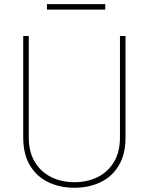

<svg xmlns="http://www.w3.org/2000/svg" viewBox="-20 -882 707 912"><path d="M549.8 -710.9H576.2V-229Q576.2 -149.4 544.4 -96.2Q512.7 -43 457.8 -16.6Q402.8 9.8 333.5 9.8Q264.2 9.8 209.2 -16.6Q154.3 -43 122.3 -96.2Q90.3 -149.4 90.3 -229V-710.9H116.7V-229Q116.7 -160.6 145.3 -113Q173.8 -65.4 222.9 -41Q272 -16.6 333.5 -16.6Q395 -16.6 444.1 -41Q493.2 -65.4 521.5 -113Q549.8 -160.6 549.8 -229ZM480 -862.3V-836.4H203.1V-862.3Z"/></svg>

Font: Vazirmatn RD FD Thin
Style: Regular
Weight: 100
Designer: Saber Rastikerdar
Foundry: Saber Rastikerdar
Version: Version 33.003